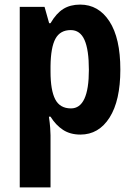

<svg xmlns="http://www.w3.org/2000/svg" viewBox="-20 -576 580 836"><path d="M329 -556Q409 -556 456.5 -483Q504 -410 504 -273Q504 -138 457 -64Q410 10 330 10Q286 10 254.5 -10.5Q223 -31 200 -68H193Q197 -40 198.5 -19.5Q200 1 200 13V240H66V-546H174L194 -475H200Q225 -518 255.5 -537Q286 -556 329 -556ZM288 -445Q242 -445 221.5 -407.5Q201 -370 200 -288V-264Q200 -183 220.5 -143.5Q241 -104 289 -104Q367 -104 367 -272Q367 -359 348 -402Q329 -445 288 -445Z"/></svg>

Font: Noto Sans Tamil Condensed
Style: Bold
Weight: 700
Width: 3
Designer: Jelle Bosma - Monotype Design Team
Foundry: Monotype Imaging Inc.
Version: Version 2.004; ttfautohint (v1.8.4.7-5d5b)